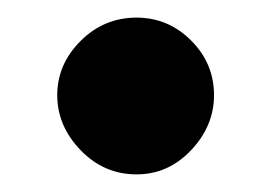

<svg xmlns="http://www.w3.org/2000/svg" viewBox="-20 -408 308 218"><path d="M45 -300Q45 -335 71.5 -361.5Q98 -388 135 -388Q171 -388 197 -362Q223 -336 223 -300Q223 -265 197 -237.5Q171 -210 135 -210Q98 -210 71.5 -237.5Q45 -265 45 -300Z"/></svg>

Font: Volkhov
Style: Bold
Weight: 700
Designer: Cyreal (www.cyreal.org)
Foundry: Cyreal (www.cyreal.org)
Version: Version 1.010